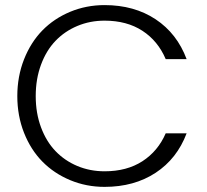

<svg xmlns="http://www.w3.org/2000/svg" viewBox="-20 -727 811 753"><path d="M390.1 -707Q506.3 -707 590.3 -651.4Q674.3 -595.7 711.9 -495.1H629.9Q599.6 -566.4 538.6 -606.2Q477.5 -646 390.1 -646Q333 -646 283.4 -625.2Q233.9 -604.5 197.8 -566.9Q161.6 -529.3 140.9 -473.4Q120.1 -417.5 120.1 -350.1Q120.1 -283.2 140.9 -227.5Q161.6 -171.9 197.8 -134.3Q233.9 -96.7 283.4 -75.9Q333 -55.2 390.1 -55.2Q477.5 -55.2 538.6 -94.7Q599.6 -134.3 629.9 -204.1H711.9Q674.3 -104.5 590.3 -49.3Q506.3 5.9 390.1 5.9Q318.4 5.9 255.1 -20.5Q191.9 -46.9 146.2 -93.3Q100.6 -139.6 74.2 -206.3Q47.9 -272.9 47.9 -350.1Q47.9 -427.2 74.2 -494.1Q100.6 -561 146.2 -607.7Q191.9 -654.3 255.1 -680.7Q318.4 -707 390.1 -707Z"/></svg>

Font: SVN-Poppins Light
Style: Regular
Weight: 300
Designer: Ninad Kale (Devanagari), Jonny Pinhorn (Latin)
Foundry: Indian Type Foundry
Version: Version 3.002 2017